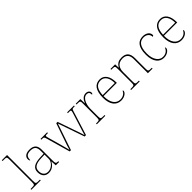

<svg xmlns="http://www.w3.org/2000/svg" viewBox="299 -2122 3494 3494"><g transform="rotate(-45 2045.5 -375.0)"><path d="M7 0H249V-20H219C146 -20 142 -24 142 -94V-760H7V-740H47C107 -740 114 -736 114 -662V-94C114 -24 110 -20 37 -20H7Z M453 10C551 10 605 -61 628 -104H630L636 0H722V-20H715C661 -20 657 -35 657 -110V-386C657 -481 615 -542 498 -542C383 -542 354 -482 354 -441C354 -409 361 -395 375 -395C375 -471 399 -517 498 -517C611 -517 629 -456 629 -371V-306L546 -303C385 -297 312 -251 312 -146C312 -39 374 10 453 10ZM457 -15C373 -15 340 -77 340 -145C340 -225 387 -275 543 -280L629 -283V-170C629 -104 554 -15 457 -15Z M862 -463 994 0H1027L1201 -511L1378 0H1414L1560 -467C1573 -510 1577 -516 1618 -516H1640V-536H1464V-516H1501C1535 -516 1539 -509 1539 -496C1539 -481 1531 -456 1522 -428L1452 -205C1427 -124 1404 -56 1397 -23H1394C1385 -61 1344 -175 1327 -223L1219 -536H1184L1070 -206C1053 -157 1019 -60 1013 -27H1010C1004 -60 978 -152 965 -200L902 -425C896 -445 885 -485 885 -496C885 -509 889 -516 923 -516H950V-536H780V-516H803C844 -516 849 -510 862 -463Z M1692 0H1911V-20H1876C1816 -20 1809 -24 1809 -98V-284C1809 -407 1866 -519 1944 -519C1989 -519 2012 -501 2012 -443C2026 -443 2033 -458 2033 -476C2033 -514 2000 -544 1949 -544C1873 -544 1833 -482 1810 -424H1808L1805 -536H1686V-516H1704C1777 -516 1781 -512 1781 -442V-98C1781 -24 1774 -20 1714 -20H1692Z M2314 10C2415 10 2468 -51 2468 -85C2468 -94 2465 -99 2459 -103C2436 -54 2391 -15 2315 -15C2211 -15 2139 -103 2141 -276H2483V-290C2483 -448 2415 -542 2305 -542C2181 -542 2112 -451 2112 -262C2112 -87 2190 10 2314 10ZM2455 -300H2143C2150 -432 2192 -517 2304 -517C2402 -517 2454 -429 2455 -300Z M2575 0H2796V-20H2780C2707 -20 2703 -24 2703 -94V-334C2703 -423 2739 -517 2870 -517C2971 -517 3007 -454 3007 -365V0H3127V-20H3112C3039 -20 3035 -24 3035 -94V-357C3035 -482 2985 -542 2870 -542C2796 -542 2746 -520 2706 -449H2702L2699 -536H2580V-516H2608C2668 -516 2675 -511 2675 -442V-94C2675 -24 2671 -20 2598 -20H2575Z M3413 10C3512 10 3566 -53 3566 -86C3566 -98 3564 -106 3558 -114C3536 -60 3497 -16 3413 -15C3323 -14 3246 -103 3246 -264C3246 -452 3314 -517 3412 -517C3497 -517 3538 -462 3538 -406C3553 -407 3563 -417 3563 -433C3563 -490 3508 -542 3416 -542C3302 -542 3218 -475 3218 -263C3218 -78 3305 10 3413 10Z M3868 10C3969 10 4022 -51 4022 -85C4022 -94 4019 -99 4013 -103C3990 -54 3945 -15 3869 -15C3765 -15 3693 -103 3695 -276H4037V-290C4037 -448 3969 -542 3859 -542C3735 -542 3666 -451 3666 -262C3666 -87 3744 10 3868 10ZM4009 -300H3697C3704 -432 3746 -517 3858 -517C3956 -517 4008 -429 4009 -300Z"/></g></svg>

Font: Noto Serif Gurmukhi Thin
Style: Regular
Weight: 100
Designer: Vaibhav Singh and the Monotype Design Team
Foundry: Monotype Imaging Inc.
Version: Version 2.004